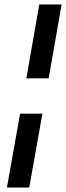

<svg xmlns="http://www.w3.org/2000/svg" viewBox="-20 -740 296 860"><path d="M98 -389 156 -720H256L198 -389ZM11 100 70 -231H170L111 100Z"/></svg>

Font: DM Sans 16pt Medium
Style: Italic
Weight: 500
Italic angle: -10°
Version: Version 4.004;gftools[0.9.30]